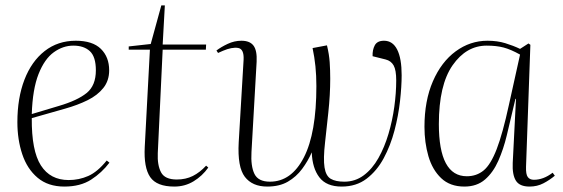

<svg xmlns="http://www.w3.org/2000/svg" viewBox="-20 -673 2072 707"><path d="M259 -523Q321 -523 351.5 -493Q382 -463 382 -414Q382 -376 360.5 -349Q339 -322 302.5 -304Q266 -286 220 -273L97 -238Q96 -118 130.5 -64Q165 -10 233 -10Q271 -10 305 -25Q339 -40 373 -82L383 -74Q355 -37 315.5 -11.5Q276 14 217 14Q157 14 118.5 -18.5Q80 -51 62 -105Q44 -159 44 -223Q44 -312 70 -379.5Q96 -447 144.5 -485Q193 -523 259 -523ZM333 -414Q333 -464 311 -484.5Q289 -505 250 -505Q212 -505 178 -480.5Q144 -456 122 -400.5Q100 -345 97 -253L197 -283Q265 -303 299 -330.5Q333 -358 333 -414Z M454 -502 535 -511 574 -653H587L579 -509H739L738 -490H579L561 -109Q559 -65 573 -38.5Q587 -12 631 -12Q664 -12 690 -25Q716 -38 739 -63L747 -56Q725 -25 693 -5.5Q661 14 622 14Q557 14 533 -21Q509 -56 513 -132L532 -490H454Z M1184 -506Q1192 -473 1194 -444Q1196 -415 1196 -383Q1196 -324 1189 -259Q1182 -194 1177 -149Q1170 -88 1175 -56.5Q1180 -25 1198 -14.5Q1216 -4 1248 -4Q1288 -4 1319.5 -27.5Q1351 -51 1373.5 -91Q1396 -131 1410.5 -180Q1425 -229 1432 -280Q1439 -331 1439 -377Q1439 -415 1429.5 -432Q1420 -449 1400 -454L1352 -466Q1351 -489 1360 -506Q1369 -523 1394 -523Q1426 -523 1442.5 -490.5Q1459 -458 1459 -396Q1459 -355 1453 -301Q1447 -247 1432.5 -192Q1418 -137 1393 -90.5Q1368 -44 1330 -15Q1292 14 1238 14Q1182 14 1156 -20Q1130 -54 1128 -112Q1114 -80 1092.5 -51Q1071 -22 1040 -4Q1009 14 964 14Q909 14 881.5 -22Q854 -58 859 -149L877 -453Q879 -493 856.5 -496.5Q834 -500 801 -486L783 -478L777 -487Q794 -500 818.5 -511.5Q843 -523 869 -523Q900 -523 913.5 -505Q927 -487 925 -446L906 -113Q903 -61 917 -32.5Q931 -4 974 -4Q1053 -4 1099 -93.5Q1145 -183 1145 -356Q1145 -395 1141.5 -429Q1138 -463 1131 -496Z M1917 -59Q1916 -31 1923.5 -21Q1931 -11 1946 -11Q1981 -11 2015 -37L2023 -26Q2004 -10 1981 2Q1958 14 1930 14Q1893 14 1879.5 -8Q1866 -30 1868 -73L1880 -309H1878L1846 -174Q1834 -124 1815 -81Q1796 -38 1766 -12Q1736 14 1690 14Q1637 14 1604.5 -17Q1572 -48 1557.5 -98Q1543 -148 1543 -206Q1543 -302 1574 -373.5Q1605 -445 1658 -484Q1711 -523 1775 -523Q1811 -523 1840.5 -514Q1870 -505 1895 -493L1926 -513L1933 -508ZM1699 -24Q1735 -24 1761 -45.5Q1787 -67 1809 -124Q1831 -181 1854 -287L1895 -472Q1861 -491 1834.5 -498Q1808 -505 1772 -505Q1697 -505 1646.5 -432.5Q1596 -360 1596 -216Q1596 -24 1699 -24Z"/></svg>

Font: Display Extralight
Style: Italic
Weight: 200
Italic angle: -2°
Designer: Latin by Veronika Burian and Jose Scaglione. Greek by Irene Vlachou. Cyrillic by Vera Evstafieva
Foundry: TypeTogether
Version: Version 3.002